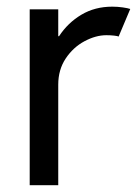

<svg xmlns="http://www.w3.org/2000/svg" viewBox="-20 -545 406 565"><path d="M67.4 -517.6H151.4V-438.5H153.8Q179.7 -478 219.5 -501.7Q259.3 -525.4 310.5 -525.4Q326.2 -525.4 341.3 -523.2Q356.4 -521 363.3 -518.6L329.1 -437.5Q326.2 -439 315.7 -440.2Q305.2 -441.4 293 -441.4Q261.7 -441.4 228.5 -423.6Q195.3 -405.8 173.3 -372.8Q151.4 -339.8 151.4 -295.9V0H67.4Z"/></svg>

Font: Reddit Sans Strawberry
Style: Regular
Weight: 400
Designer: Stephen Hutchings
Foundry: Reddit
Version: Version 1.013